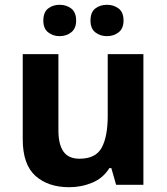

<svg xmlns="http://www.w3.org/2000/svg" viewBox="-20 -772 697 802"><path d="M579 -546V0H465L445 -70H437Q411 -28 365.5 -9Q320 10 269 10Q181 10 128 -37.5Q75 -85 75 -190V-546H224V-227Q224 -169 245 -139Q266 -109 312 -109Q380 -109 405 -155.5Q430 -202 430 -289V-546ZM161 -686Q161 -721 181 -736.5Q201 -752 229 -752Q257 -752 277.5 -736.5Q298 -721 298 -686Q298 -653 277.5 -637Q257 -621 229 -621Q201 -621 181 -637Q161 -653 161 -686ZM358 -686Q358 -721 378 -736.5Q398 -752 427 -752Q455 -752 475.5 -736.5Q496 -721 496 -686Q496 -653 475.5 -637Q455 -621 427 -621Q398 -621 378 -637Q358 -653 358 -686Z"/></svg>

Font: Noto Sans Hanifi Rohingya
Style: Bold
Weight: 700
Designer: Monotype Design Team and DaltonMaag
Foundry: Google LLC
Version: Version 2.102; ttfautohint (v1.8.4.7-5d5b)